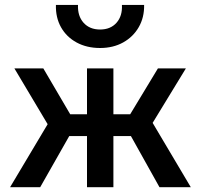

<svg xmlns="http://www.w3.org/2000/svg" viewBox="-20 -780 836 800"><path d="M22 0 178.5 -262.5 40 -495H160.5L272.5 -304H342.5V-495H452.5V-304H522.5L638 -495H754.5L616 -268L775 0H644.5L525.5 -213H452.5V0H342.5V-213H268.5L147.5 0ZM397 -580Q341.5 -580 299.2 -603Q257 -626 234.2 -666.5Q211.5 -707 213 -759.5H305Q303 -713.5 328.2 -685.2Q353.5 -657 397 -657Q440.5 -657 465.5 -685.2Q490.5 -713.5 488 -759.5H580.5Q581.5 -707.5 558.2 -667Q535 -626.5 493.2 -603.2Q451.5 -580 397 -580Z"/></svg>

Font: Geologica
Style: Regular
Weight: 400
Designer: Sindre Bremnes, Frode Helland
Foundry: Monokrom Skriftforlag AS
Version: Version 1.010; ttfautohint (v1.8.4.7-5d5b);gftools[0.9.28]